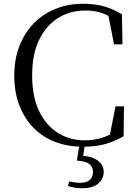

<svg xmlns="http://www.w3.org/2000/svg" viewBox="-20 -765 731 1022"><path d="M422 16Q341 16 274 -9.5Q207 -35 158.5 -84.5Q110 -134 83 -204Q56 -274 56 -362Q56 -450 83.5 -520.5Q111 -591 160.5 -641.5Q210 -692 277 -718.5Q344 -745 422 -745Q484 -745 532.5 -731.5Q581 -718 629 -689L632 -529H587L553 -702L604 -685V-651Q562 -682 523 -695.5Q484 -709 435 -709Q353 -709 289 -669Q225 -629 188 -552Q151 -475 151 -364Q151 -252 187.5 -175Q224 -98 287.5 -58Q351 -18 431 -18Q479 -18 523 -31.5Q567 -45 609 -76V-43L561 -29L595 -199H640L638 -40Q587 -10 535.5 3Q484 16 422 16ZM389 90 404 -2H432L421 81L407 64Q467 65 499.5 89Q532 113 532 150Q532 187 503 212Q474 237 418 237Q394 237 375.5 233.5Q357 230 342 225L348 201Q364 204 379 206Q394 208 408 208Q442 208 458.5 192Q475 176 475 150Q475 123 455 107.5Q435 92 389 90Z"/></svg>

Font: Noto Serif TC
Style: Regular
Weight: 400
Designer: Ryoko NISHIZUKA  (kana & ideographs); Frank Grießhammer (Latin, Greek & Cyrillic); Wenlong ZHANG  (bopomofo); Sandoll Co
Foundry: Adobe
Version: Version 2.003-H1;hotconv 1.1.1;makeotfexe 2.6.0